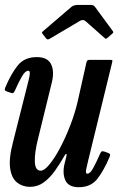

<svg xmlns="http://www.w3.org/2000/svg" viewBox="-28 -770 494 802"><path d="M-6 -404.5Q18.5 -462.5 46.5 -497Q74.5 -531.5 125.5 -531.5Q171.5 -531.5 185.8 -501Q200 -470.5 188 -423.5L131.5 -193Q116 -132 117.5 -94.5Q119 -57 142 -57Q157 -57 178.5 -83Q200 -109 222.8 -151.8Q245.5 -194.5 265.2 -245.5Q285 -296.5 296.5 -346.5L333 -509Q334.5 -515 337 -517.5Q339.5 -520 347 -520H429Q438.5 -520 440.5 -518.5Q442.5 -517 440.5 -509.5L340.5 -100Q336.5 -83 332.2 -63.8Q328 -44.5 337 -44.5Q348.5 -44.5 361.2 -67.8Q374 -91 390.5 -128.5Q393.5 -135 396.5 -137.2Q399.5 -139.5 407.5 -137L423 -131.5Q430 -129 431.5 -125.8Q433 -122.5 430 -115Q405.5 -57 378.2 -22.5Q351 12 301 12Q258.5 12 245.2 -16.5Q232 -45 241.5 -85.5L249 -115.5Q251.5 -126 248.8 -127Q246 -128 242 -120.5Q222.5 -86 201 -56Q179.5 -26 154.2 -7.8Q129 10.5 97 10.5Q67 10.5 44 -7Q21 -24.5 14.5 -65.8Q8 -107 27 -179L87.5 -419Q89 -425.5 92.5 -439Q96 -452.5 96.5 -463.5Q97 -474.5 90 -474.5Q77.5 -474.5 64 -451.5Q50.5 -428.5 33.5 -390Q30.5 -384 27.5 -381.8Q24.5 -379.5 16.5 -382.5L0.5 -388Q-6.5 -390.5 -7.8 -393.8Q-9 -397 -6 -404.5ZM163 -611.5 151.5 -626.5Q146.5 -632.5 147.2 -634.5Q148 -636.5 154.5 -642L270 -741Q280 -749.5 298 -749.5H347.5Q357.5 -749.5 361.5 -747.5Q365.5 -745.5 369 -741L443 -640.5Q445.5 -636.5 445.2 -634.8Q445 -633 440.5 -629L423 -613.5Q416 -607.5 414 -608Q412 -608.5 407 -613L329.5 -681.5Q318.5 -691 304.5 -682L180.5 -608.5Q174 -604.5 170.2 -605.5Q166.5 -606.5 163 -611.5Z"/></svg>

Font: Besley* Condensed Medium
Style: Italic
Weight: 500
Width: 3
Italic angle: -13°
Designer: Owen Earl
Foundry: indestructible type*
Version: Version 3.000; ttfautohint (v1.8.3)